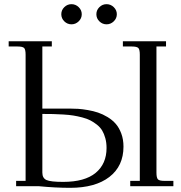

<svg xmlns="http://www.w3.org/2000/svg" viewBox="-20 -902 879 930"><path d="M22 -676.8V-702.1H231V-676.8H185.1V-376H319.8Q339.8 -376 359.1 -374.8Q378.4 -373.5 405.3 -368.9Q432.1 -364.3 454.8 -356.7Q477.5 -349.1 501 -335Q524.4 -320.8 540.8 -302Q557.1 -283.2 567.6 -254.9Q578.1 -226.6 578.1 -191.9Q578.1 -97.7 509.8 -44.9Q441.4 7.8 319.8 7.8Q248.5 7.8 168.9 0H58.1V-25.9H104V-637.2Q104 -662.1 96.9 -669.4Q89.8 -676.8 64.9 -676.8ZM185.1 -65.9Q185.1 -39.1 205.1 -30Q225.1 -21 286.1 -21Q390.6 -21 443.4 -64.7Q496.1 -108.4 496.1 -185.1Q496.1 -210.9 490.2 -232.4Q484.4 -253.9 474.9 -269.8Q465.3 -285.6 449.5 -298.1Q433.6 -310.5 417.7 -318.8Q401.9 -327.1 378.2 -333.3Q354.5 -339.4 334.7 -342.5Q314.9 -345.7 286.4 -347.4Q257.8 -349.1 236.6 -349.6Q215.3 -350.1 185.1 -350.1ZM291.5 -798.6Q276.9 -813 276.9 -833Q276.9 -853 291.5 -867.4Q306.2 -881.8 326.2 -881.8Q346.2 -881.8 361.1 -867.4Q376 -853 376 -833Q376 -813 361.1 -798.6Q346.2 -784.2 326.2 -784.2Q306.2 -784.2 291.5 -798.6ZM461.4 -798.6Q446.8 -813 446.8 -833Q446.8 -853 461.4 -867.4Q476.1 -881.8 496.1 -881.8Q516.1 -881.8 531 -867.4Q545.9 -853 545.9 -833Q545.9 -813 531 -798.6Q516.1 -784.2 496.1 -784.2Q476.1 -784.2 461.4 -798.6ZM575.2 -676.8V-702.1H784.2V-676.8H737.8V-65.9Q737.8 -41 744.9 -33.4Q752 -25.9 776.9 -25.9H819.8V0H610.8V-25.9H657.2V-637.2Q657.2 -662.1 650.1 -669.4Q643.1 -676.8 618.2 -676.8Z"/></svg>

Font: Dihjauti S
Style: Regular
Weight: 400
Designer: T. Christopher White
Version: Version 3.0.0